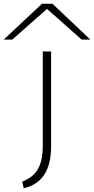

<svg xmlns="http://www.w3.org/2000/svg" viewBox="-108 -810 508 1037"><path d="M168 -20Q168 145 61 193Q53 197 41.5 200.5Q30 204 20 207L12 171Q26 166 41 157Q82 135 102.5 92Q123 49 123 -20V-532H168ZM-88 -596 119 -790H175L380 -596H333L146 -762L-42 -596Z"/></svg>

Font: Georama ExtraExtended ExtraLight
Style: Regular
Weight: 200
Width: 8
Designer: Jean-Baptiste Levee
Foundry: Production Type
Version: Version 1.000